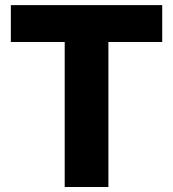

<svg xmlns="http://www.w3.org/2000/svg" viewBox="-20 -748 692 768"><path d="M23.4 -580.1V-727.5H628.9V-580.1H413.6V0H238.8V-580.1Z"/></svg>

Font: Inter 28pt ExtraBold
Style: Regular
Weight: 800
Designer: Rasmus Andersson
Foundry: rsms
Version: Version 4.001;git-66647c0bb